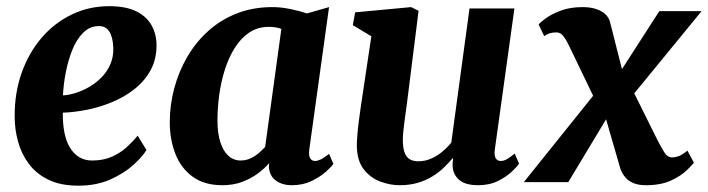

<svg xmlns="http://www.w3.org/2000/svg" viewBox="-20 -590 2293 622"><path d="M454.5 -104Q441.5 -82.5 411.8 -55.5Q382 -28.5 337.2 -8.5Q292.5 11.5 233.5 11.5Q177 11.5 137.5 -7.5Q98 -26.5 73.8 -58.8Q49.5 -91 38.5 -131Q27.5 -171 27.5 -212Q27 -289 50.2 -354.2Q73.5 -419.5 115 -467.8Q156.5 -516 212.5 -543Q268.5 -570 333.5 -570Q386.5 -570 420 -554Q453.5 -538 469.8 -510Q486 -482 487 -447.5Q488 -399.5 468.2 -363.2Q448.5 -327 415.2 -301Q382 -275 341.5 -258.5Q301 -242 259.8 -234Q218.5 -226 183.5 -225Q183 -189 188.8 -160.2Q194.5 -131.5 206.8 -111.5Q219 -91.5 236.8 -80.8Q254.5 -70 278.5 -70Q314.5 -70 342.2 -82.2Q370 -94.5 390.5 -113.2Q411 -132 426 -150.5ZM301 -505.5Q271 -505.5 249.5 -484Q228 -462.5 214.2 -428.2Q200.5 -394 193 -355Q185.5 -316 184 -281Q203 -282 225.5 -289Q248 -296 269.8 -308.8Q291.5 -321.5 309.5 -340Q327.5 -358.5 337.8 -382.5Q348 -406.5 347 -436Q345.5 -470.5 334 -488Q322.5 -505.5 301 -505.5Z M982 -106Q979.5 -85.5 985 -77Q990.5 -68.5 1001 -68.5Q1008.5 -68.5 1019 -73.5Q1029.5 -78.5 1046 -91.5L1060 -59Q1054.5 -50.5 1036.2 -34Q1018 -17.5 989.8 -3.8Q961.5 10 925.5 10Q894.5 10 873.8 -5Q853 -20 851 -50L852 -61.5Q836.5 -43.5 814.2 -27.2Q792 -11 763.8 -0.5Q735.5 10 700.5 10Q641.5 10 603.8 -17.8Q566 -45.5 548 -92Q530 -138.5 530 -194Q530 -250 544.5 -304Q559 -358 586.5 -405.5Q614 -453 654.5 -489.5Q695 -526 747.2 -546.5Q799.5 -567 862.5 -567Q890.5 -567 921.8 -560.5Q953 -554 974.5 -546.5L1046 -567ZM891.5 -496.5Q882 -500 871.8 -501.5Q861.5 -503 851 -503Q815 -503 787.8 -484.8Q760.5 -466.5 740.8 -435.2Q721 -404 708.5 -364.5Q696 -325 690.2 -282.5Q684.5 -240 684.5 -199.5Q684.5 -158.5 693.8 -129.5Q703 -100.5 720 -85.2Q737 -70 760 -70Q772 -70 782.8 -73.5Q793.5 -77 803.5 -83.2Q813.5 -89.5 822.2 -97.5Q831 -105.5 839 -114Z M1274.5 10Q1243.5 10 1212 -1.8Q1180.5 -13.5 1158.8 -41Q1137 -68.5 1136 -116Q1136 -133.5 1137.8 -154.2Q1139.5 -175 1142.5 -198.2Q1145.5 -221.5 1149 -245.5Q1152.5 -269.5 1156 -292L1183 -472.5L1123 -508.5L1130.5 -550L1312 -567L1336 -555L1302.5 -288.5Q1300 -267 1297 -245.2Q1294 -223.5 1291.2 -203.5Q1288.5 -183.5 1286.8 -166.5Q1285 -149.5 1285 -137.5Q1285 -112 1290.5 -96.5Q1296 -81 1307.2 -74.2Q1318.5 -67.5 1335.5 -67.5Q1356.5 -67.5 1376.2 -76Q1396 -84.5 1412.8 -98.5Q1429.5 -112.5 1442 -128L1501 -562.5H1646.5L1583 -105.5Q1580.5 -86 1586 -77.2Q1591.5 -68.5 1602 -68.5Q1611 -68.5 1620.2 -73.2Q1629.5 -78 1647.5 -92.5L1661.5 -60Q1656.5 -51.5 1639 -34.8Q1621.5 -18 1593.8 -4Q1566 10 1529 10Q1490.5 10 1470.8 -4.8Q1451 -19.5 1447 -44.5Q1446.5 -47 1446.2 -50.8Q1446 -54.5 1446.2 -58.8Q1446.5 -63 1447 -67.5Q1447.5 -72 1448 -76L1446 -77Q1433 -61.5 1416.8 -46Q1400.5 -30.5 1379.5 -17.8Q1358.5 -5 1332.5 2.5Q1306.5 10 1274.5 10Z M2072.5 10Q2049 10 2032.8 3.5Q2016.5 -3 2006.2 -15Q1996 -27 1990 -42.5L1926 -264L1976 -257.5L1821 0H1677L1941 -329L1929 -222.5L1821 -447Q1814.5 -460.5 1805.2 -472.8Q1796 -485 1783.5 -485Q1770 -485 1761 -482.2Q1752 -479.5 1743 -473L1725 -510.5Q1729.5 -517 1747.8 -530.5Q1766 -544 1796.5 -555.5Q1827 -567 1867.5 -567Q1892 -567 1910.5 -561Q1929 -555 1941 -544Q1953 -533 1956.5 -517.5L2010.5 -304.5L1960.5 -312.5L2116 -554H2253L1994.5 -238.5L2006.5 -344.5L2111 -134Q2121.5 -114 2131.8 -97Q2142 -80 2158 -80Q2166.5 -80 2177.8 -83.8Q2189 -87.5 2207 -102L2228 -63Q2223.5 -56.5 2205 -38.5Q2186.5 -20.5 2153.8 -5.2Q2121 10 2072.5 10Z"/></svg>

Font: Merriweather 20pt ExtraBold
Style: Italic
Weight: 800
Italic angle: -7.8°
Version: Version 2.101